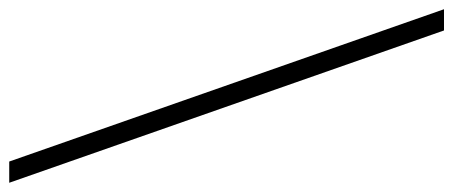

<svg xmlns="http://www.w3.org/2000/svg" viewBox="-336 -579 982 416"><g transform="rotate(90 155.0 -371.0)"><path d="M297 100 -33 -842H13L343 100Z"/></g></svg>

Font: Montserrat Light
Style: Regular
Weight: 300
Designer: Julieta Ulanovsky
Foundry: Julieta Ulanovsky
Version: Version 9.000; ttfautohint (v1.8.4.7-5d5b)